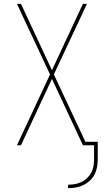

<svg xmlns="http://www.w3.org/2000/svg" viewBox="-20 -755 540 998"><path d="M334 223V205Q352 205 369.5 202Q387 199 403.5 191Q420 183 433 170.5Q446 158 454.5 142Q463 126 466 108Q469 90 469 72V0H411L250 -345L89 0H68L240 -368L68 -735H89L250 -390L411 -735H432L260 -368L424 -18H488V72Q488 93 484.5 113Q481 133 471.5 151.5Q462 170 447 184Q432 198 413.5 207Q395 216 374.5 219.5Q354 223 334 223Z"/></svg>

Font: Iosevka Thin
Style: Regular
Weight: 100
Monospace: yes
Designer: Belleve Invis
Foundry: Belleve Invis
Version: Version 32.5.0; ttfautohint (v1.8.4)